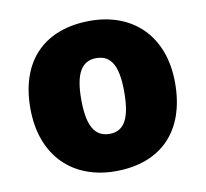

<svg xmlns="http://www.w3.org/2000/svg" viewBox="-68 -703 773 721"><g transform="rotate(-10 318.5 -342.5)"><path d="M594 -344C594 -527 479 -629 320 -629C147 -629 42 -527 42 -344C42 -159 157 -56 317 -56C489 -56 594 -159 594 -344ZM236 -344C236 -438 260 -487 318 -487C378 -487 400 -438 400 -344C400 -249 378 -198 319 -198C259 -198 236 -249 236 -344Z"/></g></svg>

Font: Noto Sans Malayalam UI Black
Style: Regular
Weight: 900
Designer: Jelle Bosma - Monotype Design Team
Foundry: Monotype Imaging Inc.
Version: Version 2.104